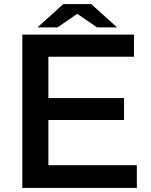

<svg xmlns="http://www.w3.org/2000/svg" viewBox="-20 -899 740 944"><path d="M291 -878.9H428.7L555.7 -764.2H457L359.9 -831.1L262.7 -764.2H164.1ZM89.8 -729H638.7V-620.1H217.8V-417H589.8V-309.1H217.8V-86.9H652.8V24.9H89.8Z"/></svg>

Font: FORM UDPGothic
Style: Bold
Weight: 700
Foundry: Pronama LLC
Version: Version 1.051